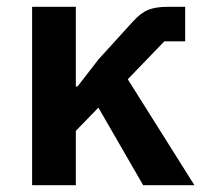

<svg xmlns="http://www.w3.org/2000/svg" viewBox="-20 -542 604 562"><path d="M399 0 268 -227 202 -159V0H74V-522H202V-289H207L269 -369L370 -480Q393 -505 414.5 -513.5Q436 -522 470 -522H522V-421H461L354 -310L549 0Z"/></svg>

Font: IBM Plex Sans SemiBold
Style: Regular
Weight: 600
Designer: Mike Abbink, Paul van der Laan, Pieter van Rosmalen
Foundry: Bold Monday
Version: Version 3.201